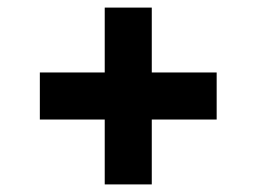

<svg xmlns="http://www.w3.org/2000/svg" viewBox="-20 -551 676 506"><path d="M256 -65V-531H380V-65ZM85 -236V-360H551V-236Z"/></svg>

Font: Figtree ExtraBold
Style: Regular
Weight: 800
Designer: Erik Kennedy
Foundry: Erik Kennedy
Version: Version 2.002